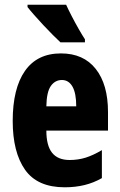

<svg xmlns="http://www.w3.org/2000/svg" viewBox="-20 -786 509 816"><path d="M239 -559Q335 -559 387 -493Q439 -427 439 -310V-231H177Q177 -167 201.5 -136.5Q226 -106 276 -106Q312 -106 344 -116Q376 -126 413 -148V-29Q378 -9 339 0.5Q300 10 255 10Q139 10 86.5 -64.5Q34 -139 34 -272Q34 -410 86 -484.5Q138 -559 239 -559ZM243 -446Q214 -446 196 -420.5Q178 -395 177 -334H304Q304 -390 288 -418Q272 -446 243 -446ZM261 -766Q270 -746 285 -717Q300 -688 315.5 -661Q331 -634 341 -619V-606H237Q224 -618 204.5 -637.5Q185 -657 164 -679.5Q143 -702 125 -722.5Q107 -743 97 -756V-766Z"/></svg>

Font: Noto Sans Hebrew ExtraCondensed ExtraBold
Style: Regular
Weight: 800
Width: 2
Designer: Monotype Design Team
Foundry: Monotype Imaging Inc.
Version: Version 2.004; ttfautohint (v1.8.4.7-5d5b)